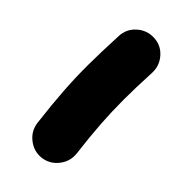

<svg xmlns="http://www.w3.org/2000/svg" viewBox="-8 -257 501 501"><g transform="rotate(-45 242.5 -6.5)"><path d="M28.3 7.3Q25.4 -19 42 -40.3Q58.6 -61.5 85 -64.9Q146 -72.3 192.4 -75.4Q238.8 -78.6 285.6 -78.4Q332.5 -78.1 395 -75.2Q421.9 -74.2 439.9 -54.2Q458 -34.2 457 -7.3Q456.1 19.5 436 37.4Q416 55.2 389.2 54.2Q330.1 51.3 286.4 51.3Q242.7 51.3 200 54.2Q157.2 57.1 100.6 64Q74.2 66.9 53 50.3Q31.7 33.7 28.3 7.3Z"/></g></svg>

Font: Mikhak Bold
Style: Regular
Weight: 700
Designer: Amin Abedi
Version: Version 3.3